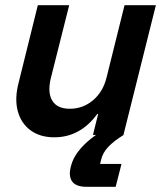

<svg xmlns="http://www.w3.org/2000/svg" viewBox="-20 -520 625 740"><path d="M189.2 9.2Q134.2 9.2 97.5 -17.9Q60.8 -45 48.3 -92.5Q35.8 -140 51.7 -200.8L125.8 -500H246.7L175.8 -218.3Q162.5 -162.5 181.7 -131.7Q200.8 -100.8 249.2 -100.8Q300 -100.8 338.8 -133.8Q377.5 -166.7 390.8 -221.7L460 -500H580.8L455.8 0H338.3L358.3 -80.8H355Q289.2 9.2 189.2 9.2ZM314.2 200Q272.5 200 257.9 179.2Q243.3 158.3 253.3 120.8Q260.8 90.8 281.2 64.2Q301.7 37.5 330 15Q358.3 -7.5 388.3 -23.3L456.7 0Q420 22.5 397.9 45.4Q375.8 68.3 369.2 97.5L365.8 111.7H448.3L425.8 200Z"/></svg>

Font: Funnel Sans SemiBold
Style: Italic
Weight: 600
Italic angle: -14.036°
Designer: NORD ID, Kristian Moeller
Foundry: Dicotype
Version: Version 1.000